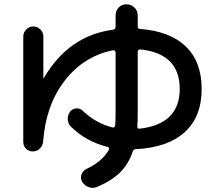

<svg xmlns="http://www.w3.org/2000/svg" viewBox="-20 -825 1040 906"><path d="M828.1 -405.3Q828.1 -572.3 641.6 -591.8Q637.7 -592.8 633.8 -589.4Q629.9 -585.9 629.9 -582V-294.9Q629.9 -249 627.9 -227.5Q627.9 -222.7 631.3 -219.7Q634.8 -216.8 638.7 -217.8Q828.1 -239.3 828.1 -405.3ZM135.7 -110.4Q116.2 -110.4 103 -123Q89.8 -135.7 89.8 -156.2V-652.3Q89.8 -671.9 104 -686Q118.2 -700.2 136.7 -700.2Q156.2 -700.2 170.4 -686Q184.6 -671.9 184.6 -653.3V-456.1Q184.6 -455.1 185.5 -455.1Q186.5 -455.1 186.5 -456.1Q303.7 -657.2 512.7 -684.6Q524.4 -686.5 525.4 -698.2V-752Q525.4 -774.4 540 -789.6Q554.7 -804.7 576.7 -804.7Q598.6 -804.7 614.3 -789.6Q629.9 -774.4 629.9 -752V-700.2Q629.9 -688.5 640.6 -688.5Q782.2 -677.7 856.9 -605.5Q931.6 -533.2 931.6 -405.3Q931.6 -274.4 852.1 -201.7Q772.5 -128.9 621.1 -121.1Q610.4 -121.1 606.4 -110.4Q586.9 -50.8 545.9 -10.7Q504.9 29.3 436.5 57.6Q417 65.4 397.5 57.6Q377.9 49.8 367.2 32.2Q358.4 15.6 364.7 -2Q371.1 -19.5 388.7 -28.3Q462.9 -62.5 494.1 -119.1Q496.1 -123 494.1 -127Q492.2 -130.9 487.3 -131.8Q385.7 -157.2 314.5 -227.5Q300.8 -241.2 299.8 -262.2Q298.8 -283.2 311.5 -298.8Q322.3 -312.5 340.8 -313.5Q359.4 -314.5 372.1 -300.8Q431.6 -244.1 510.7 -223.6Q522.5 -221.7 523.4 -232.4Q525.4 -251 525.4 -294.9V-578.1Q525.4 -583 521.5 -585.9Q517.6 -588.9 513.7 -587.9Q376 -560.5 286.1 -445.3Q196.3 -330.1 183.6 -157.2Q181.6 -137.7 168 -124Q154.3 -110.4 135.7 -110.4Z"/></svg>

Font: Rounded-X Mgen+ 1m medium
Style: Regular
Weight: 500
Designer: [Source Han Sans]
Ryoko NISHIZUKA  (kana & ideographs); Paul D. Hunt (Latin, Greek & Cyrillic); Wenlong ZHANG  (bopomofo
Version: Version 1.059.20150602